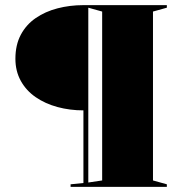

<svg xmlns="http://www.w3.org/2000/svg" viewBox="-20 -728 702 748"><path d="M630 -708V-698L576 -683V-25L630 -10V0H255V-10L305 -15V-298Q252 -298 204 -311Q156 -324 119 -349.5Q82 -375 61 -413Q40 -451 40 -499Q40 -553 61 -592.5Q82 -632 119 -657.5Q156 -683 204 -695.5Q252 -708 305 -708ZM324 -698V-17L378 -25V-683Z"/></svg>

Font: Kalnia SemiBold
Style: Regular
Weight: 600
Designer: Frida Medrano
Foundry: Frida Medrano
Version: Version 1.105